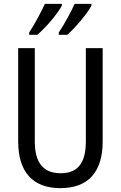

<svg xmlns="http://www.w3.org/2000/svg" viewBox="-20 -963 625 993"><path d="M453 -934V-943H366C351 -909 313 -837 284 -795V-783H328C368 -818 432 -893 453 -934ZM300 -934V-943H212C196 -907 160 -839 131 -795V-783H173C220 -823 277 -891 300 -934ZM511 -232V-714H424V-232C424 -121 383 -67 294 -67C206 -67 160 -119 160 -231V-714H74V-232C74 -73 150 10 292 10C438 10 511 -75 511 -232Z"/></svg>

Font: Noto Sans Ethiopic Condensed
Style: Regular
Weight: 400
Width: 3
Designer: Monotype Design Team
Foundry: Monotype Imaging Inc.
Version: Version 2.102